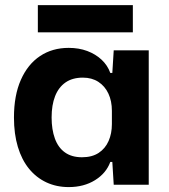

<svg xmlns="http://www.w3.org/2000/svg" viewBox="-20 -737 676 766"><path d="M254.1 9.4Q205.4 9.4 165.1 -9.4Q124.7 -28.3 95.7 -63.9Q66.7 -99.4 51.2 -151.1Q35.7 -202.7 35.7 -268.3Q35.7 -356.3 63.2 -418.4Q90.7 -480.6 139.7 -513.3Q188.7 -546 254.1 -546Q294.6 -546 328 -533.6Q361.4 -521.1 385.4 -498.7Q409.3 -476.3 420.1 -445.9H428.1L433.7 -536.3H573.4V0H433.7L428.1 -91H420.1Q403.7 -45.9 359.1 -18.2Q314.6 9.4 254.1 9.4ZM307.1 -109.6Q347.1 -109.6 373.6 -127Q400 -144.4 413.2 -174.4Q426.4 -204.4 426.4 -241.9V-295Q426.4 -333.9 412.5 -363.6Q398.6 -393.4 372.5 -410.4Q346.4 -427.3 310.7 -427.3Q269 -427.3 241.3 -408Q213.6 -388.7 199.7 -353.1Q185.9 -317.6 185.9 -268.3Q185.9 -220.3 199 -184.2Q212.1 -148.1 239.1 -128.9Q266.1 -109.6 307.1 -109.6ZM131 -607.9V-716.6H510V-607.9Z"/></svg>

Font: Mona Sans ExtraLight
Style: Regular
Weight: 200
Designer: Deni Anggara
Foundry: GitHub
Version: Version 2.000